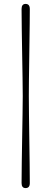

<svg xmlns="http://www.w3.org/2000/svg" viewBox="-20 -803 262 979"><path d="M96 -313.5Q96 -350 95 -406.2Q94 -462.5 93 -526.8Q92 -591 91 -651.5Q90 -712 90 -757Q90 -783 110.5 -783Q132 -783 132 -757Q132 -726.5 131.5 -682.5Q131 -638.5 130.2 -587.5Q129.5 -536.5 128.8 -485.2Q128 -434 127.5 -389.2Q127 -344.5 127 -313.5Q127 -274.5 127.8 -215Q128.5 -155.5 129.5 -90.2Q130.5 -25 131.2 33.8Q132 92.5 132 130.5Q132 156 110.5 156Q90 156 90 130.5Q90 85.5 91 25Q92 -35.5 93 -99.8Q94 -164 95 -220.5Q96 -277 96 -313.5Z"/></svg>

Font: Fraunces 9pt S100 Thin
Style: Regular
Weight: 100
Version: Version 1.000; ttfautohint (v1.8.3)